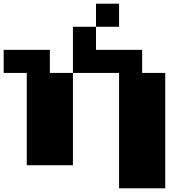

<svg xmlns="http://www.w3.org/2000/svg" viewBox="-20 -1020 1040 1040"><path d="M500 -937.5V-1000H562.5H625V-937.5V-875H562.5H500V-812.5V-750H625H750V-687.5V-625H812.5H875V-312.5V0H750H625V-312.5V-625H500H375V-375V-125H250H125V-375V-625H62.5H0V-687.5V-750H125H250V-687.5V-625H312.5H375V-750V-875H437.5H500Z"/></svg>

Font: Press Start 2P
Style: Regular
Weight: 500
Monospace: yes
Version: Version 2.14